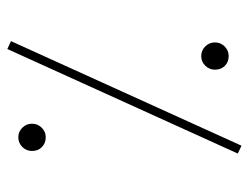

<svg xmlns="http://www.w3.org/2000/svg" viewBox="-96 -568 665 512"><g transform="rotate(-90 236.0 -312.5)"><path d="M360.8 -625 381.8 -615.2 103 -0.5 82 -10.3ZM88.9 -559.1Q88.9 -574.2 99.6 -585Q110.4 -595.7 125.5 -595.7Q140.1 -595.7 150.9 -585Q161.6 -574.2 161.6 -559.1Q161.6 -543.9 150.9 -533.2Q140.1 -522.5 125.5 -522.5Q109.9 -522.5 99.4 -532.7Q88.9 -543 88.9 -559.1ZM305.7 -71.3Q305.7 -86.4 316.4 -97.2Q327.1 -107.9 341.8 -107.9Q356.9 -107.9 367.7 -97.2Q378.4 -86.4 378.4 -71.3Q378.4 -56.2 367.7 -45.4Q356.9 -34.7 341.8 -34.7Q326.2 -34.7 315.9 -44.9Q305.7 -55.2 305.7 -71.3Z"/></g></svg>

Font: Vazirmatn UI Thin
Style: Regular
Weight: 100
Designer: Saber Rastikerdar
Foundry: Saber Rastikerdar
Version: Version 33.003